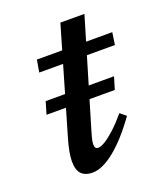

<svg xmlns="http://www.w3.org/2000/svg" viewBox="-109 -611 586 694"><g transform="rotate(-20 184.5 -264.0)"><path d="M43.5 -243 57.5 -290.5H320.5L306 -243ZM71 -395.5 79 -442.5H369L362 -395.5ZM165.5 -84.5Q165.5 -75 169 -71Q172.5 -67 179 -67Q189.5 -67 206.5 -77.5Q223.5 -88 245.5 -108.2Q267.5 -128.5 293 -158.5L315.5 -140Q289 -103 263.8 -75Q238.5 -47 214.8 -28Q191 -9 169.5 0.8Q148 10.5 128 10.5Q102.5 10.5 87.2 -4Q72 -18.5 72 -54Q72 -69 76 -90.8Q80 -112.5 88.5 -141L204.5 -539H297L177 -136Q173 -122 170.2 -112.2Q167.5 -102.5 166.5 -95.8Q165.5 -89 165.5 -84.5Z"/></g></svg>

Font: Newsreader 16pt Medium
Style: Italic
Weight: 500
Italic angle: -17°
Designer: Hugues Gentile
Foundry: Production Type
Version: Version 1.003